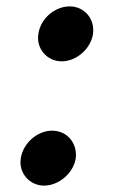

<svg xmlns="http://www.w3.org/2000/svg" viewBox="-20 -581 357 601"><path d="M173 -389C220 -389 264 -429 271 -474C278 -522 244 -561 198 -561C151 -561 106 -522 100 -474C93 -429 127 -389 173 -389ZM45 -85C38 -40 72 0 118 0C165 0 210 -40 217 -85C223 -133 190 -172 143 -172C97 -172 52 -133 45 -85Z"/></svg>

Font: Mluvka Medium
Style: Italic
Weight: 500
Italic angle: -8°
Designer: Modified by Jiří Krblich, Original typeface by Gumpita Rahayu
Foundry: Gumpita Rahayu & Jiří Krblich
Version: Version 2.000;Glyphs 3.1.1 (3134)